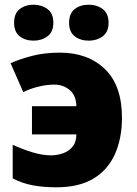

<svg xmlns="http://www.w3.org/2000/svg" viewBox="-20 -787 581 817"><path d="M220 10Q164 10 119 1.5Q74 -7 34 -28V-171Q75 -152 117.5 -139Q160 -126 197 -126Q223 -126 247.5 -134.5Q272 -143 288.5 -162.5Q305 -182 305 -215H116V-335H305Q304 -381 276.5 -404Q249 -427 211 -427Q179 -427 142.5 -418Q106 -409 79 -395L25 -518Q62 -535 115.5 -549Q169 -563 235 -563Q354 -563 426.5 -493Q499 -423 499 -286Q499 -198 469 -131Q439 -64 377.5 -27Q316 10 220 10ZM40 -690Q40 -730 64 -748.5Q88 -767 123 -767Q157 -767 182 -748.5Q207 -730 207 -690Q207 -651 182 -632.5Q157 -614 123 -614Q88 -614 64 -632.5Q40 -651 40 -690ZM274 -690Q274 -730 298 -748.5Q322 -767 358 -767Q392 -767 417 -748.5Q442 -730 442 -690Q442 -651 417 -632.5Q392 -614 358 -614Q322 -614 298 -632.5Q274 -651 274 -690Z"/></svg>

Font: Noto Sans Black
Style: Regular
Weight: 900
Designer: Monotype Design Team
Foundry: Monotype Imaging Inc.
Version: Version 2.007